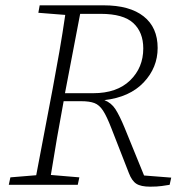

<svg xmlns="http://www.w3.org/2000/svg" viewBox="-20 -694 672 721"><path d="M358 -642H281L224 -344H330Q419 -344 468.5 -392Q518 -440 518 -512Q518 -573 480.5 -607.5Q443 -642 358 -642ZM124 -646 129 -674H369Q467 -674 519.5 -632.5Q572 -591 572 -514Q572 -440 519.5 -384.5Q467 -329 372 -318Q398 -308 413.5 -284Q429 -260 448 -214L521 -35L623 -27L617 0Q605 2 587.5 4.5Q570 7 544 7Q509 7 492 -4Q475 -15 464 -44L398 -213Q381 -257 367 -278.5Q353 -300 334.5 -307Q316 -314 284 -314H219Q206 -245 194 -175.5Q182 -106 171 -37L278 -28L272 0H13L19 -28L116 -36L178 -362Q191 -431 203 -500Q215 -569 225 -638Z"/></svg>

Font: Source Serif Pro Light
Style: Italic
Weight: 300
Italic angle: -12°
Designer: Frank Grießhammer
Foundry: Adobe Systems Incorporated
Version: Version 3.001;hotconv 1.0.111;makeotfexe 2.5.65597